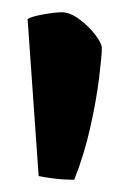

<svg xmlns="http://www.w3.org/2000/svg" viewBox="-20 -728 211 313"><path d="M101 -435Q84 -435 68 -437Q52 -439 43 -441L25 -697Q31 -701 50.5 -704.5Q70 -708 81 -708Q94 -708 109.5 -696.5Q125 -685 135.5 -671Q146 -657 146 -650Q146 -637 141.5 -600.5Q137 -564 127 -519.5Q117 -475 101 -435Z"/></svg>

Font: Texturina 72pt ExtraBold
Style: Regular
Weight: 800
Designer: Guillermo Torres Carreño
Foundry: Omnibus-Type
Version: Version 1.002; ttfautohint (v1.8.3)